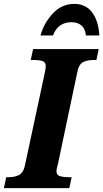

<svg xmlns="http://www.w3.org/2000/svg" viewBox="-42 -966 530 986"><path d="M-10 -56H2Q35 -56 56 -67.5Q77 -79 85 -112L188 -592Q193 -615 193 -627Q193 -646 177 -652Q161 -658 128 -658H116L128 -714H465L453 -658H441Q405 -658 384 -646.5Q363 -635 356 -600L256 -126Q254 -119 251 -106.5Q248 -94 248 -87Q248 -68 264.5 -62Q281 -56 314 -56H326L314 0H-22ZM339 -946Q399 -946 431.5 -902Q464 -858 468 -784H399Q396 -818 376.5 -835Q357 -852 325 -852Q256 -852 230 -784H166Q184 -849 230 -897.5Q276 -946 339 -946Z"/></svg>

Font: Noto Serif NarrowExtraBold
Style: Italic
Weight: 800
Width: 4
Italic angle: -12°
Designer: Monotype Design Team
Foundry: Monotype Imaging Inc.
Version: Version 1.001